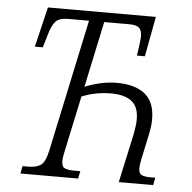

<svg xmlns="http://www.w3.org/2000/svg" viewBox="-51 -765 818 817"><g transform="rotate(5 357.5 -357.0)"><path d="M66 0 72 -32H97Q131 -32 150 -45Q169 -58 180 -109L300 -673H211Q174 -673 158 -656.5Q142 -640 130 -597L114 -543H80L121 -714H582L550 -543H516L523 -592Q524 -600 525 -609.5Q526 -619 526 -626Q526 -651 514.5 -662Q503 -673 472 -673H365L305 -391Q333 -403 368.5 -411.5Q404 -420 443 -420Q519 -420 561.5 -386Q604 -352 604 -279Q604 -250 597 -217L574 -109Q568 -82 568 -66Q568 -44 581 -38Q594 -32 619 -32H639L633 0H486L531 -207Q534 -224 536.5 -240Q539 -256 539 -272Q539 -326 509 -349.5Q479 -373 421 -373Q355 -373 296 -349L245 -110Q239 -84 239 -67Q239 -44 253 -38Q267 -32 293 -32H319L312 0Z"/></g></svg>

Font: Noto Serif Condensed Light
Style: Italic
Weight: 300
Width: 3
Italic angle: -12°
Designer: Monotype Design Team
Foundry: Monotype Imaging Inc.
Version: Version 2.014; ttfautohint (v1.8.4.7-5d5b)